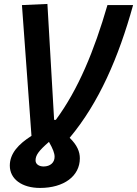

<svg xmlns="http://www.w3.org/2000/svg" viewBox="-20 -719 689 965"><path d="M181.2 225.6C301.3 225.6 381.3 166 381.3 76.7C381.3 43.9 368.2 10.7 330.1 -26.4C477.5 -202.6 576.2 -431.2 648.9 -693.4H520C453.6 -464.4 373.5 -269.5 260.7 -116.7H252L218.3 -699.2L90.3 -693.4L138.2 -36.1C73.2 4.9 29.3 52.2 29.3 113.3C29.3 180.7 89.8 225.6 181.2 225.6ZM158.7 87.4C158.7 61.5 173.3 40 226.1 -5.9C246.6 30.3 254.4 51.3 254.4 69.3C254.4 98.1 232.4 117.7 199.2 117.7C175.3 117.7 158.7 105.5 158.7 87.4Z"/></svg>

Font: Cascadia Mono NF
Style: Bold Italic
Weight: 700
Italic angle: -10°
Monospace: yes
Designer: Aaron Bell
Foundry: Saja Typeworks
Version: Version 2404.023